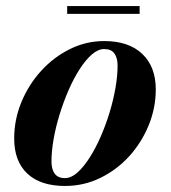

<svg xmlns="http://www.w3.org/2000/svg" viewBox="-20 -606 566 636"><path d="M195.5 10Q114 10 70.5 -31Q27 -72 27 -147Q27 -210 51 -268Q75 -326 116.5 -371.5Q158 -417 211.8 -443.5Q265.5 -470 325 -470Q406.5 -470 451.2 -427.5Q496 -385 496 -310Q496 -248.5 472.5 -191Q449 -133.5 407.8 -88.2Q366.5 -43 312 -16.5Q257.5 10 195.5 10ZM195 -16Q215.5 -16 236 -34Q256.5 -52 276.2 -82.8Q296 -113.5 313 -152.2Q330 -191 342.8 -232.8Q355.5 -274.5 362.5 -314.8Q369.5 -355 369.5 -388.5Q369.5 -414 359 -428.8Q348.5 -443.5 325 -443.5Q305 -443.5 284.2 -425.5Q263.5 -407.5 243.8 -376.8Q224 -346 207.2 -307.5Q190.5 -269 177.5 -227Q164.5 -185 157.5 -144.8Q150.5 -104.5 150.5 -71Q150.5 -45.5 161.2 -30.8Q172 -16 195 -16ZM202.5 -560V-586H442.5V-560Z"/></svg>

Font: Bodoni Moda 9pt
Style: Bold Italic
Weight: 700
Italic angle: -13°
Designer: Owen Earl
Foundry: indestructible type
Version: Version 2.004